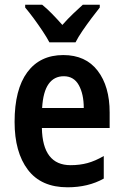

<svg xmlns="http://www.w3.org/2000/svg" viewBox="-20 -786 525 816"><path d="M249 -552Q344 -552 395 -485.5Q446 -419 446 -308V-242H158Q161 -84 280 -84Q319 -84 352 -93Q385 -102 421 -123V-27Q355 10 267 10Q155 10 98.5 -64.5Q42 -139 42 -268Q42 -406 96 -479Q150 -552 249 -552ZM251 -462Q210 -462 186.5 -429Q163 -396 159 -327H336Q336 -386 315 -424Q294 -462 251 -462ZM190 -606Q179 -627 161 -654Q143 -681 123.5 -707.5Q104 -734 87 -754V-766H159Q179 -750 201 -727.5Q223 -705 245 -680Q270 -708 290 -727Q310 -746 332 -766H404V-754Q388 -734 368.5 -708Q349 -682 330.5 -655Q312 -628 301 -606Z"/></svg>

Font: Noto Sans Hebrew Condensed SemiBold
Style: Regular
Weight: 600
Width: 3
Designer: Monotype Design Team
Foundry: Monotype Imaging Inc.
Version: Version 2.004; ttfautohint (v1.8.4.7-5d5b)